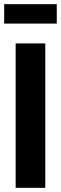

<svg xmlns="http://www.w3.org/2000/svg" viewBox="-22 -900 292 920"><path d="M195 -692V0H53V-692ZM250 -787H-2V-880H250Z"/></svg>

Font: Fira Sans Extra Condensed SemiBold
Style: Regular
Weight: 600
Width: 1
Designer: Carrois Corporate & Edenspiekermann AG
Foundry: Carrois Corporate GbR & Edenspiekermann AG
Version: Version 4.203